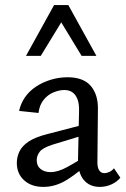

<svg xmlns="http://www.w3.org/2000/svg" viewBox="-20 -727 496 753"><path d="M371 6Q331 6 308 -22Q285 -50 286 -104L290 -289Q291 -319 284 -337.5Q277 -356 264 -365Q251 -374 232 -374Q213 -374 190.5 -365Q168 -356 151.5 -336Q135 -316 131 -284L55 -292Q61 -321 78 -345.5Q95 -370 121.5 -387.5Q148 -405 180 -414.5Q212 -424 245 -424Q307 -424 336 -390Q365 -356 364 -299L362 -89Q362 -70 369 -59Q376 -48 389 -48Q399 -48 409.5 -53Q420 -58 427 -67L452 -30Q439 -14 417.5 -4Q396 6 371 6ZM150 6Q103 6 74.5 -20Q46 -46 46 -88Q46 -112 56.5 -133.5Q67 -155 92.5 -172Q118 -189 165 -201L330 -244L335 -205L184 -159Q147 -147 135.5 -131.5Q124 -116 124 -99Q124 -76 139.5 -64Q155 -52 178 -52Q207 -52 243 -71.5Q279 -91 324 -120L333 -93Q290 -52 244.5 -23Q199 6 150 6ZM300 -508 207 -661 192 -707H248L358 -508ZM82 -508 192 -707H248L234 -662L140 -508Z"/></svg>

Font: Ysabeau Office Medium
Style: Regular
Weight: 500
Designer: Christian Thalmann (Catharsis Fonts)
Version: Version 2.001;gftools[0.9.30]; featfreeze: tnum,lnum,ss02